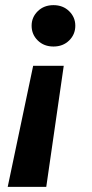

<svg xmlns="http://www.w3.org/2000/svg" viewBox="-20 -535 356 747"><path d="M228 -279 160 192H10L109 -279ZM188 -515Q225 -515 249 -491.5Q273 -468 273 -435Q273 -401 249 -377.5Q225 -354 188 -354Q151 -354 127 -377.5Q103 -401 103 -435Q103 -468 127 -491.5Q151 -515 188 -515Z"/></svg>

Font: DM Sans 16pt ExtraBold
Style: Italic
Weight: 800
Italic angle: -10°
Version: Version 4.004;gftools[0.9.30]